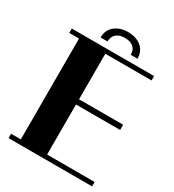

<svg xmlns="http://www.w3.org/2000/svg" viewBox="-217 -992 1067 1176"><g transform="rotate(30 316.5 -404.5)"><path d="M340 -869Q397 -869 433.5 -839Q470 -809 470 -756H422Q422 -768 419 -780.5Q416 -793 407 -803.5Q398 -814 382 -821Q366 -828 340 -828Q315 -828 299 -821Q283 -814 274 -803.5Q265 -793 261.5 -780.5Q258 -768 258 -756H209Q209 -809 246 -839Q283 -869 340 -869ZM611 -684H284V-362H596V-325H284V29H620V60H29V29H98V-684H29V-715H611Z"/></g></svg>

Font: Cafe24 ClassicType
Style: Regular
Weight: 400
Designer: Cafe24 thkim, hmlim, mnelim & 4IR
Foundry: Cafe24
Version: Version 1.000